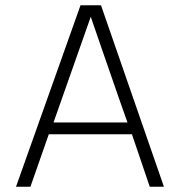

<svg xmlns="http://www.w3.org/2000/svg" viewBox="-20 -715 685 732"><path d="M466 -248Q445 -306 368 -529L326 -651L184 -248ZM605 -3H551L483 -203H166L96 -3H41L287 -695H365Z"/></svg>

Font: LXGW 975 Gothic SC 200W
Style: Regular
Weight: 200
Version: Version 2.01;February 25, 2021